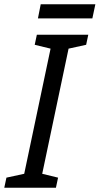

<svg xmlns="http://www.w3.org/2000/svg" viewBox="-56 -876 465 896"><path d="M-26 -47 57 -65 180 -649 106 -667 116 -714H356L346 -667L264 -649L141 -65L215 -47L205 0H-36ZM134 -856H389L375 -790H121Z"/></svg>

Font: Noto Sans UI Narrow
Style: Italic
Weight: 400
Width: 4
Italic angle: -12°
Designer: Monotype Design Team
Foundry: Monotype Imaging Inc.
Version: Version 1.001